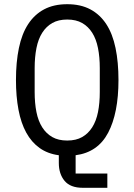

<svg xmlns="http://www.w3.org/2000/svg" viewBox="-20 -730 640 914"><path d="M491 164H374Q315 164 287.5 131Q260 98 260 46V9Q207 2 168.5 -25.5Q130 -53 105 -98.5Q80 -144 68 -207.5Q56 -271 56 -349Q56 -434 70 -501.5Q84 -569 114 -615Q144 -661 190 -685.5Q236 -710 300 -710Q364 -710 410 -685.5Q456 -661 486 -615Q516 -569 530 -501.5Q544 -434 544 -349Q544 -192 495 -98.5Q446 -5 340 9V96H491ZM300 -61Q342 -61 371 -77.5Q400 -94 419 -124Q438 -154 446.5 -196.5Q455 -239 455 -292V-406Q455 -458 446.5 -501Q438 -544 419 -574Q400 -604 371 -620.5Q342 -637 300 -637Q258 -637 229 -620.5Q200 -604 181 -574Q162 -544 153.5 -501Q145 -458 145 -406V-292Q145 -239 153.5 -196.5Q162 -154 181 -124Q200 -94 229 -77.5Q258 -61 300 -61Z"/></svg>

Font: IBM Plex Mono
Style: Regular
Weight: 400
Monospace: yes
Designer: Mike Abbink, Paul van der Laan, Pieter van Rosmalen
Foundry: Bold Monday
Version: Version 2.3